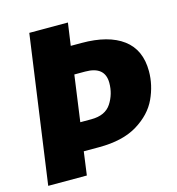

<svg xmlns="http://www.w3.org/2000/svg" viewBox="-104 -785 804 874"><g transform="rotate(-15 297.5 -347.5)"><path d="M594 -386Q594 -320 565 -257.5Q536 -195 466.5 -152.5Q397 -110 285 -110H213L198 0H16L113 -695H295L280 -589H331Q457 -589 525.5 -538Q594 -487 594 -386ZM406 -381Q406 -459 313 -459H262L232 -242H284Q350 -242 378 -285Q406 -328 406 -381Z"/></g></svg>

Font: Trujillo ExtraBold
Style: Italic
Weight: 800
Italic angle: -8°
Designer: Fira Sans original fonts by bBox Type GmbH, Carrois Corporate GbR, & Edenspiekermann AG / Changes by Cristiano Sobral
Foundry: Fira Sans original fonts by bBox Type GmbH, Carrois Corporate GbR, & Edenspiekermann AG / Changes by Cristiano Sobral
Version: Version 4.301;July 28, 2020;FontCreator 13.0.0.2655 64-bit